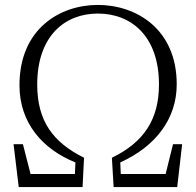

<svg xmlns="http://www.w3.org/2000/svg" viewBox="-20 -759 795 779"><path d="M56 0H315L321 -119C196 -181 131 -267 131 -416C131 -614 244 -704 377 -704C513 -704 625 -612 625 -416C625 -275 564 -182 434 -119L441 0H699L719 -174H682L652 -53H470L468 -100C613 -166 697 -278 697 -417C697 -641 533 -739 377 -739C224 -739 59 -643 59 -413C59 -259 154 -153 286 -100L284 -53H104L73 -174H35Z"/></svg>

Font: Noto Serif CJK SC ExtraLight
Style: Regular
Weight: 200
Designer: Ryoko NISHIZUKA 西塚涼子 (kana & ideographs); Frank Grießhammer (Latin, Greek & Cyrillic); Wenlong ZHANG 张文龙 (bopomofo); San
Foundry: Adobe
Version: Version 2.001;hotconv 1.1.0;makeotfexe 2.6.0